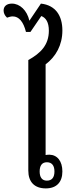

<svg xmlns="http://www.w3.org/2000/svg" viewBox="-48 -1039 378 1065"><path d="M206 6C267 6 298 -30 298 -88C298 -145 270 -180 226 -181C218 -181 208 -180 205 -179V-682C262 -725 298 -789 298 -870C298 -951 261 -1010 179 -1019L115 -924C102 -982 62 -1019 18 -1019C-12 -1019 -28 -1003 -28 -981C-28 -968 -23 -954 -9 -941C1 -945 13 -948 23 -948C57 -948 82 -918 96 -862H121L181 -950C206 -941 223 -916 223 -869C223 -790 178 -744 109 -706V-93C109 -30 143 6 206 6ZM212 -37C184 -37 172 -57 172 -88C172 -119 184 -139 212 -139C241 -139 254 -119 254 -88C254 -56 241 -37 212 -37Z"/></svg>

Font: Noto Serif Thai Condensed Medium
Style: Regular
Weight: 500
Width: 3
Designer: Monotype Design Team
Foundry: Monotype Imaging Inc.
Version: Version 2.002